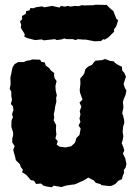

<svg xmlns="http://www.w3.org/2000/svg" viewBox="-20 -769 579 814"><path d="M200 25 179 22 164 18 154 9 133 11 124 -3 111 -5 99 -19 91 -28 74 -39 77 -49 68 -61 64 -73 47 -90 44 -105 40 -118 36 -134 42 -149 32 -165V-180L36 -198L35 -209L28 -232L29 -259L35 -272L31 -285L37 -303L35 -318L26 -328L31 -347L28 -360V-381L21 -392L25 -411L24 -440L28 -458L31 -474L34 -485L42 -497L57 -506H80L95 -512L106 -513L117 -517L150 -516L155 -507L170 -504L174 -491L189 -480L195 -471L210 -459L209 -449L212 -437L220 -425L215 -405L216 -386L221 -365L218 -354L219 -338L214 -318L212 -302L208 -285L210 -270L207 -260L218 -239L217 -220L219 -199L215 -182L225 -170L220 -156L233 -147L258 -144L282 -149L297 -163L299 -167L304 -184L317 -197L322 -224L313 -237L321 -252L317 -266L321 -284L318 -298L325 -317L317 -334L330 -347L325 -360L319 -377L318 -389L321 -414L320 -436L333 -451L338 -460L342 -476L354 -487L370 -494L378 -505L385 -512L413 -514L425 -519L446 -511L462 -509L468 -502L482 -493L497 -486L498 -470L507 -460L514 -444L504 -413L510 -395L516 -385L512 -366L505 -350L501 -336L503 -319V-311L498 -289L502 -279L506 -261L507 -248L502 -232L500 -209L503 -192L500 -175L496 -162L503 -145L507 -131L501 -118L511 -98L516 -74L512 -57L505 -49L506 -37L500 -22L497 -9L482 -3L469 11L455 18L445 20L410 16L407 12L386 6L378 -4L354 -16L335 -4L323 1L306 9L295 13L284 14L259 18L240 24L207 18ZM129 -599 94 -608 83 -614 85 -624 77 -637 68 -652 70 -664 65 -678 74 -688 73 -701 89 -710 91 -722 105 -725 109 -735 123 -734 131 -738 158 -742 168 -738 201 -744 218 -740 233 -737 238 -744 254 -741 269 -744 278 -741 298 -744 314 -743 327 -747 336 -746 377 -747 385 -749 433 -748 437 -743 452 -729 460 -723 474 -688 481 -684 476 -667 472 -656 463 -644 464 -635 439 -610 424 -601 418 -603 408 -595 381 -594 344 -601H334L322 -602L309 -603L301 -599L289 -603H263L253 -606L241 -602L221 -599L213 -603L184 -600L166 -598L156 -602Z"/></svg>

Font: Winky Rough ExtraBold
Style: Regular
Weight: 800
Designer: Simon Atzbach
Foundry: typofactur
Version: Version 1.206; ttfautohint (v1.8.4.7-5d5b)